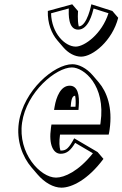

<svg xmlns="http://www.w3.org/2000/svg" viewBox="-20 -827 570 894"><path d="M486 -200.2C487.8 -206.2 489.4 -217.2 490.4 -224.2C505 -325.6 477.9 -399 439.5 -443.9L412.3 -475.7C382.5 -510.5 346 -528 317 -528C232.2 -528 89.4 -406 67.8 -256C55.7 -172.1 84.5 -96.8 127.1 -47L154.4 -15.2C187.5 23.5 228.9 46.8 266 46.8C314.1 46.8 389.7 9.8 461.7 -87.2L434.5 -119L325.5 -183C300.7 -137 288.6 -126 264.6 -126C263.5 -126 262.3 -126.1 261.2 -126.3C256.3 -143 254.8 -167 259.5 -200.2ZM405.3 -807C405.3 -807 386 -704.9 346.7 -704C339.6 -734.3 343.5 -775.2 343.5 -775.2L316.3 -807L202.7 -776C200.9 -718.8 219.7 -671 247.2 -638.9L274.4 -607.1C298.3 -579.2 328.7 -563.2 357.7 -563.2C412.1 -563.2 502.9 -637.2 530.4 -744.2L503.1 -776ZM329.8 -381.2C332.5 -368 333.2 -350.9 331.5 -330H309.1C311.2 -358.3 314.9 -381.2 329.8 -381.2ZM415.8 -787.3 485 -765.4C454.8 -669.4 373.7 -610 332.6 -610C282.8 -610 220.1 -671.7 217.8 -765.1L300.2 -787.6C299.6 -762.3 296.3 -689 344 -689C392.2 -689 410 -764.9 415.8 -787.3ZM446.9 -247H219.5L217.4 -232.9C217.3 -231.9 217.5 -233 217.3 -232C205.8 -152.1 228.6 -111 262.4 -111C290.9 -111 309.7 -127.3 330 -161.9L412.5 -113.4C345.8 -29.2 279.6 0 240.9 0C167.5 0 62.3 -113.7 82.8 -256C103.4 -399.3 241.5 -513 314.8 -513C369.9 -513 473.3 -430.1 448.2 -256C447.9 -253.6 447.1 -248.5 446.9 -247ZM231.7 -315H345.3L346.6 -330.9C350.9 -383.4 342.4 -428 304.7 -428C262.5 -428 242 -375.6 234.3 -330.4Z"/></svg>

Font: Blink
Style: 3DObl
Weight: 400
Designer: Mew Too
Foundry: Cannot Into Space Fonts
Version: Version 001.000